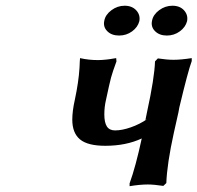

<svg xmlns="http://www.w3.org/2000/svg" viewBox="-20 -638 683 664"><path d="M238.8 -293Q252 -355 254.9 -402.8Q254.9 -405.3 255.4 -412.6Q255.9 -419.9 255.9 -424.8L256.8 -437Q286.6 -430.2 318.8 -430.2Q331.1 -430.2 346.9 -431.9Q362.8 -433.6 372.1 -435.5L381.8 -437L382.8 -425.8Q369.1 -388.7 364 -369.6Q358.9 -350.6 346.2 -291Q340.8 -267.6 340.8 -242.2Q340.8 -214.4 349.6 -200.7Q358.4 -187 377.9 -187Q402.3 -187 432.9 -197.8Q463.4 -208.5 488.8 -226.1L482.9 -223.1L488.8 -252Q514.2 -368.2 516.1 -425.8L525.9 -436Q557.6 -431.2 580.1 -431.2Q605.5 -431.2 643.1 -437V-426.8Q630.4 -393.1 600.1 -266.1Q600.1 -264.6 597.2 -250L581.1 -178.2Q557.6 -71.3 555.2 -4.9L544.9 4.9Q511.7 0 491.2 0Q463.9 0 428.2 5.9V-3.9Q449.2 -61.5 470.2 -159.2Q416 -133.8 344.2 -133.8Q283.2 -133.8 256.6 -156Q230 -178.2 230 -224.1Q230 -253.9 238.8 -293ZM340.8 -566.9Q344.7 -587.4 365.5 -602.8Q386.2 -618.2 411.1 -618.2Q436.5 -618.2 451.2 -602.3Q465.8 -586.4 461.9 -564.9Q456.5 -543.9 436.8 -529.5Q417 -515.1 392.1 -515.1Q365.7 -515.1 350.8 -530.3Q335.9 -545.4 340.8 -566.9ZM505.9 -566.9Q509.8 -587.4 530.5 -602.8Q551.3 -618.2 576.2 -618.2Q602.1 -618.2 616.5 -602.3Q630.9 -586.4 627 -564.9Q621.6 -543.9 601.8 -529.5Q582 -515.1 557.1 -515.1Q531.2 -515.1 516.1 -530.3Q501 -545.4 505.9 -566.9Z"/></svg>

Font: Linear Smooth
Style: Bold Italic
Weight: 700
Designer: Philipp H. Poll, Flanker
Foundry: Philipp H. Poll, reworked by Flanker
Version: Version 1.061 | FøM Fix